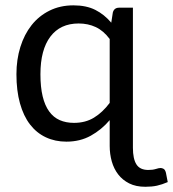

<svg xmlns="http://www.w3.org/2000/svg" viewBox="-20 -536 663 736"><path d="M400.5 -386.5Q376.5 -418.5 347 -432.2Q317.5 -446 281.5 -446Q211 -446 173 -395.5Q135 -345 135 -251.5Q135 -202 143.5 -166.8Q152 -131.5 168.5 -108.8Q185 -86 209 -75.5Q233 -65 263.5 -65Q307.5 -65 340.2 -85Q373 -105 400.5 -141.5ZM623 162Q601 171.5 581.5 175.8Q562 180 537 180Q501 180 475.2 167Q449.5 154 433 132.5Q416.5 111 408.5 82.8Q400.5 54.5 400.5 23.5V-75.5Q369 -38.5 328 -15.8Q287 7 234.5 7Q191 7 155.5 -9.8Q120 -26.5 95 -59Q70 -91.5 56.5 -140Q43 -188.5 43 -251.5Q43 -307.5 58 -355.8Q73 -404 101 -439.5Q129 -475 169.8 -495.2Q210.5 -515.5 261.5 -515.5Q311 -515.5 345.5 -498Q380 -480.5 406.5 -449L412.5 -488Q417.5 -506.5 436.5 -506.5H489.5V30.5Q489.5 73 503 94.2Q516.5 115.5 548.5 115.5Q565.5 115.5 577.2 111.8Q589 108 595.5 108Q601 108 607 111.2Q613 114.5 616 126Z"/></svg>

Font: Lato 2
Style: Regular
Weight: 400
Designer: Lukasz Dziedzic with Adam Twardoch and Botio Nikoltchev
Foundry: tyPoland Lukasz Dziedzic
Version: Version 2.015; 2015-08-06; http://www.latofonts.com/